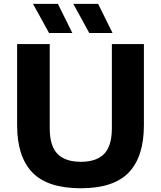

<svg xmlns="http://www.w3.org/2000/svg" viewBox="-20 -969 837 998"><path d="M400 9.5Q226.5 9.5 147.8 -73Q69 -155.5 69 -317.5V-740H238.5V-302Q238.5 -210.5 278.8 -169.2Q319 -128 400 -128Q481.5 -128 521.5 -169.2Q561.5 -210.5 561.5 -302V-740H728V-317.5Q728 -155.5 649.8 -73Q571.5 9.5 400 9.5ZM444 -797.5 361 -949H490L565 -797.5ZM235 -797.5 151.5 -949H281L356 -797.5Z"/></svg>

Font: Encode Sans SemiExpanded SemiExpanded
Style: Bold
Weight: 700
Width: 6
Designer: Multiple Designers
Foundry: Impallari Type
Version: Version 3.000; ttfautohint (v1.8.3) -l 8 -r 50 -G 200 -x 14 